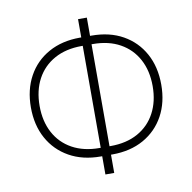

<svg xmlns="http://www.w3.org/2000/svg" viewBox="-87 -852 976 976"><g transform="rotate(-10 401.5 -364.0)"><path d="M371.6 -57.1Q278.8 -57.1 209.7 -95.9Q140.6 -134.8 102.8 -203.6Q64.9 -272.5 64.9 -363.8Q64.9 -455.1 102.8 -524.2Q140.6 -593.3 209.7 -631.8Q278.8 -670.4 371.6 -670.4H431.6Q524.9 -670.4 593.5 -631.8Q662.1 -593.3 700 -524.2Q737.8 -455.1 737.8 -363.8Q737.8 -272.5 700.2 -203.6Q662.6 -134.8 593.8 -95.9Q524.9 -57.1 431.6 -57.1ZM373 -100.6H430.2Q512.2 -100.6 571 -133.3Q629.9 -166 661.6 -225.3Q693.4 -284.7 693.4 -363.8Q693.4 -443.4 661.6 -502.4Q629.9 -561.5 571 -594.2Q512.2 -627 430.2 -627H373Q291.5 -627 232.4 -594.2Q173.3 -561.5 141.6 -502.4Q109.9 -443.4 109.9 -363.8Q109.9 -284.7 141.6 -225.3Q173.3 -166 232.4 -133.3Q291.5 -100.6 373 -100.6ZM378.9 37.1V-764.6H424.3V37.1Z"/></g></svg>

Font: Inter 16pt ExtraLight
Style: Regular
Weight: 250
Version: Version 4.001;git-66647c0bb